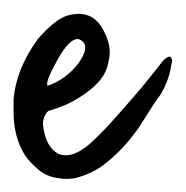

<svg xmlns="http://www.w3.org/2000/svg" viewBox="-20 -397 274 283"><path d="M129.4 -357.7C117.9 -375.3 100.8 -380.6 77.9 -373.6C65.6 -369.2 51.5 -357.7 35.6 -339.2C14.5 -310.2 2.6 -280.7 0 -250.8V-232.3C0 -211.2 4 -192.7 11.9 -176.9C17.2 -166.3 24.6 -157.1 34.3 -149.2C42.2 -141.2 52.4 -136.4 64.7 -134.6C70 -133.8 74.4 -133.3 77.9 -133.3C84.9 -133.3 91.1 -134.2 96.4 -136C107.8 -139.5 118.4 -144.3 128 -150.5C150 -166.3 169.4 -186.6 186.1 -211.2C202 -236.7 212.1 -252.1 216.5 -257.4C225.3 -272.4 230.6 -286.9 232.3 -301C233.2 -303.6 233.6 -305.8 233.6 -307.6C232.8 -315.5 228.4 -315.5 220.4 -307.6C214.3 -299.6 203.7 -286.4 188.8 -268C173.8 -250.4 158.4 -232.8 142.6 -215.2C132 -203.7 121.9 -193.6 112.2 -184.8C101.6 -176 92.4 -170.7 84.5 -169C74.8 -167.2 67.3 -168.5 62 -172.9C56.8 -176.4 52.4 -182.2 48.8 -190.1C44.4 -202.4 42.7 -212.1 43.6 -219.1C45.3 -226.2 48 -231 51.5 -233.6C58.5 -235.4 67.3 -238.5 77.9 -242.9C89.3 -248.2 100.8 -255.2 112.2 -264C121 -271 127.6 -278.1 132 -285.1C136.4 -292.2 139 -299.2 139.9 -306.2C144.3 -322.1 140.8 -339.2 129.4 -357.7ZM96.4 -339.2C108.7 -334 108.7 -322.5 96.4 -304.9C84 -288.2 68.6 -276.8 50.2 -270.6C47.5 -274.1 52.4 -286.9 64.7 -308.9C77 -330.9 87.6 -341 96.4 -339.2Z"/></svg>

Font: Impossible
Style: Reguler
Weight: 400
Designer: Ahsan Design
Foundry: Designer
Version: Version 3.16.0